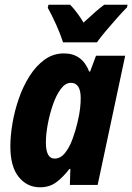

<svg xmlns="http://www.w3.org/2000/svg" viewBox="-20 -786 562 816"><path d="M150 10Q95 10 59.5 -34Q24 -78 24 -164Q24 -209 33 -262Q42 -315 60 -367Q78 -419 105.5 -462.5Q133 -506 169.5 -532.5Q206 -559 252 -559Q329 -559 359 -482H363L388 -549H512L395 0H277L279 -68H275Q249 -34 220 -12Q191 10 150 10ZM212 -112Q237 -112 256 -135.5Q275 -159 288 -194.5Q301 -230 309 -264Q318 -302 320.5 -326Q323 -350 323 -369Q323 -434 281 -434Q258 -434 238.5 -408Q219 -382 205 -341.5Q191 -301 183 -258Q175 -215 175 -181Q175 -112 212 -112ZM248 -606Q238 -638 219 -680.5Q200 -723 183 -753L186 -766H278Q291 -753 306.5 -732.5Q322 -712 335 -690Q360 -713 382 -732.5Q404 -752 423 -766H522L520 -755Q502 -737 477.5 -709.5Q453 -682 429.5 -654Q406 -626 392 -606Z"/></svg>

Font: Noto Sans Condensed ExtraBold
Style: Italic
Weight: 800
Width: 3
Italic angle: -12°
Designer: Monotype Design Team
Foundry: Monotype Imaging Inc.
Version: Version 2.013; ttfautohint (v1.8.4.7-5d5b)